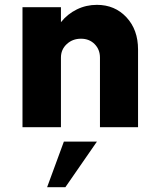

<svg xmlns="http://www.w3.org/2000/svg" viewBox="-20 -530 659 800"><path d="M383.8 -509.8Q458.5 -509.8 506.8 -458Q555.2 -406.2 555.2 -323.7V0H396.5V-290Q396.5 -323.7 374.3 -346.2Q352.1 -368.7 317.4 -368.7Q282.2 -368.7 258.1 -346.2Q233.9 -323.7 233.9 -290V0H73.7V-500H233.9V-437.5Q261.2 -471.7 300 -490.7Q338.9 -509.8 383.8 -509.8ZM176.3 250 246.1 60.1H383.8L252.4 250Z"/></svg>

Font: Now Alt
Style: Bold
Weight: 700
Designer: Alfredo Marco Pradil
Foundry: Alfredo Marco Pradil
Version: Version 1.002;PS 001.002;hotconv 1.0.88;makeotf.lib2.5.64775